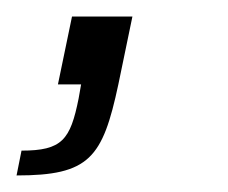

<svg xmlns="http://www.w3.org/2000/svg" viewBox="-52 -102 275 232"><path d="M-26 80 -32 110C56 110 72 89 91 0L108 -82H35L18 0H46L43 17C33 67 23 80 -26 80Z"/></svg>

Font: Saira UNSAM Light Italic
Style: Regular
Weight: 300
Italic angle: -12°
Designer: Hector Gatti with collaboration of the Omnibus-Type team
Foundry: Omnibus-Type
Version: Version 0.072;PS 000.072;hotconv 1.0.88;makeotf.lib2.5.64775